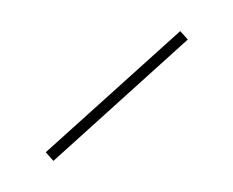

<svg xmlns="http://www.w3.org/2000/svg" viewBox="-78 -822 1120 924"><g transform="rotate(10 481.5 -360.5)"><path d="M238 0 773.5 -687.5 730.5 -721 194.5 -34.5Z"/></g></svg>

Font: Eudonet Light
Style: Regular
Weight: 300
Designer: Mikhail Sharanda
Foundry: Mikhail Sharanda
Version: Version 4.503;Glyphs 3.1.2 (3151)